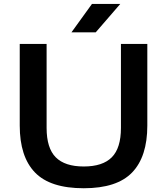

<svg xmlns="http://www.w3.org/2000/svg" viewBox="-20 -968 868 997"><path d="M415 9.5Q240.5 9.5 161.5 -72.5Q82.5 -154.5 82.5 -316V-740H222V-304Q222 -199 269.5 -151.2Q317 -103.5 415 -103.5Q513 -103.5 560.5 -151.2Q608 -199 608 -304V-740H745V-316Q745 -154.5 666.2 -72.5Q587.5 9.5 415 9.5ZM351 -800 457.5 -947.5H604.5L477 -800Z"/></svg>

Font: Encode Sans Expanded SemiBold
Style: Regular
Weight: 600
Width: 7
Designer: Multiple Designers
Foundry: Impallari Type
Version: Version 3.000; ttfautohint (v1.8.3) -l 8 -r 50 -G 200 -x 14 